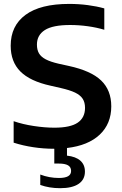

<svg xmlns="http://www.w3.org/2000/svg" viewBox="-20 -770 639 1006"><path d="M331 5.5V45.5Q377 50.5 401 71.8Q425 93 425 129Q425 171 391.8 193.5Q358.5 216 295 216Q238 216 191 199V144.5Q238 162.5 289 162.5Q320.5 162.5 336.5 153.5Q352.5 144.5 352.5 125.5Q352.5 105.5 336.5 96.2Q320.5 87 288.5 87H264.5V9.5H264Q208 9.5 153.8 1.2Q99.5 -7 51.5 -22.5V-135Q99.5 -118.5 157.2 -109.8Q215 -101 265 -101Q348.5 -101 387 -127.2Q425.5 -153.5 425.5 -205Q425.5 -233.5 413.2 -252.5Q401 -271.5 373.5 -284.8Q346 -298 297.5 -309L245 -321Q137.5 -344.5 86.8 -395.5Q36 -446.5 36 -530.5Q36 -635 113.8 -692.2Q191.5 -749.5 342.5 -749.5Q393 -749.5 440.2 -743.2Q487.5 -737 526.5 -726V-614Q487 -626 440.2 -632.5Q393.5 -639 347.5 -639Q256.5 -639 215 -612.5Q173.5 -586 173.5 -536.5Q173.5 -509 184.2 -490.5Q195 -472 219.8 -459Q244.5 -446 288 -436L340.5 -424.5Q457.5 -399 510.2 -348Q563 -297 563 -213Q563 -121.5 502.5 -64.5Q442 -7.5 331 5.5Z"/></svg>

Font: Encode Sans Semi Expanded SmBd
Style: Regular
Weight: 600
Width: 6
Designer: Multiple Designers
Foundry: Impallari Type
Version: Version 2.000